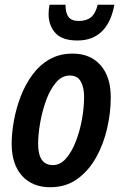

<svg xmlns="http://www.w3.org/2000/svg" viewBox="-20 -776 514 806"><path d="M191 10Q116 10 72.5 -38Q29 -86 29 -173Q29 -218 38.5 -270Q48 -322 67 -371.5Q86 -421 116 -462Q146 -503 188 -527Q230 -551 285 -551Q359 -551 402 -502.5Q445 -454 445 -367Q445 -304 430 -238Q415 -172 384 -116Q353 -60 305 -25Q257 10 191 10ZM202 -83Q233 -83 257 -110.5Q281 -138 298 -181.5Q315 -225 324 -274.5Q333 -324 333 -369Q333 -409 319 -434Q305 -459 273 -459Q240 -459 215 -429.5Q190 -400 173.5 -354.5Q157 -309 148.5 -260Q140 -211 140 -172Q140 -83 202 -83ZM305 -606Q241 -606 212.5 -637.5Q184 -669 184 -717Q184 -736 188 -756H255Q255 -722 267.5 -705Q280 -688 311 -688Q343 -688 362 -703.5Q381 -719 390 -756H460Q447 -683 408 -644.5Q369 -606 305 -606Z"/></svg>

Font: Noto Sans Condensed SemiBold
Style: Italic
Weight: 600
Width: 3
Italic angle: -12°
Designer: Monotype Design Team
Foundry: Monotype Imaging Inc.
Version: Version 2.013; ttfautohint (v1.8.4.7-5d5b)